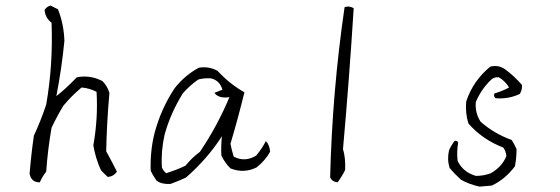

<svg xmlns="http://www.w3.org/2000/svg" viewBox="-20 -696 2040 700"><path d="M142.6 -660.2Q150.4 -671.9 164.1 -675.8L191.4 -662.1Q212.9 -607.4 214.8 -546.9Q205.1 -447.3 185.5 -345.7Q218.8 -371.1 259.8 -414.1Q308.6 -423.8 353.5 -400.4Q371.1 -382.8 378.9 -357.4Q369.1 -246.1 367.2 -144.5Q388.7 -105.5 406.2 -70.3Q394.5 -52.7 373 -50.8Q357.4 -64.5 347.7 -76.2Q328.1 -119.1 320.3 -166Q337.9 -265.6 332 -361.3Q304.7 -375 277.3 -377Q240.2 -345.7 210.9 -310.5Q187.5 -271.5 168 -230.5Q154.3 -152.3 148.4 -70.3Q134.8 -52.7 125 -31.2Q93.8 -31.2 87.9 -62.5Q93.8 -134.8 103.5 -201.2Q128.9 -255.9 148.4 -314.5Q173.8 -459 168 -613.3Q144.5 -630.9 142.6 -660.2Z M705.1 -449.2Q742.2 -455.1 773.4 -437.5Q816.4 -390.6 871.1 -359.4Q847.7 -263.7 820.3 -171.9Q824.2 -150.4 832 -125Q873 -103.5 914.1 -128.9Q935.5 -154.3 949.2 -181.6Q962.9 -168 964.8 -142.6Q947.3 -111.3 916 -85.9Q869.1 -62.5 820.3 -82Q798.8 -103.5 787.1 -128.9Q785.2 -166 789.1 -199.2Q736.3 -117.2 658.2 -48.8Q628.9 -35.2 601.6 -25.4Q570.3 -23.4 550.8 -37.1Q537.1 -56.6 529.3 -74.2Q527.3 -146.5 543 -209Q566.4 -298.8 617.2 -375Q654.3 -421.9 705.1 -449.2ZM750 -410.2Q724.6 -412.1 703.1 -406.2Q671.9 -384.8 646.5 -355.5Q601.6 -283.2 580.1 -205.1Q566.4 -144.5 570.3 -85.9Q574.2 -74.2 585.9 -64.5Q623 -76.2 656.2 -91.8Q679.7 -121.1 709 -142.6Q773.4 -238.3 816.4 -341.8Q777.3 -335.9 761.7 -357.4Q775.4 -363.3 791 -369.1Q781.2 -402.3 750 -410.2Z M1236.3 -669.9Q1253.9 -675.8 1269.5 -666Q1253.9 -416 1230.5 -152.3Q1240.2 -121.1 1238.3 -76.2Q1226.6 -52.7 1210.9 -31.2Q1191.4 -33.2 1183.6 -48.8Q1191.4 -363.3 1236.3 -669.9Z M1767.6 -453.1Q1798.8 -460.9 1824.2 -441.4Q1855.5 -418 1882.8 -386.7Q1884.8 -369.1 1875 -353.5Q1834 -334 1787.1 -337.9Q1777.3 -345.7 1783.2 -355.5Q1810.5 -363.3 1835.9 -377Q1822.3 -400.4 1798.8 -414.1Q1783.2 -416 1771.5 -406.2Q1734.4 -371.1 1714.8 -324.2Q1710.9 -285.2 1732.4 -252Q1781.2 -209 1845.7 -185.5Q1855.5 -169.9 1863.3 -152.3Q1863.3 -121.1 1857.4 -89.8Q1822.3 -43 1773.4 -19.5Q1750 -17.6 1728.5 -15.6Q1691.4 -23.4 1660.2 -41Q1636.7 -62.5 1619.1 -84Q1609.4 -115.2 1617.2 -148.4Q1625 -166 1636.7 -181.6Q1646.5 -185.5 1650.4 -175.8Q1644.5 -142.6 1648.4 -109.4Q1668 -68.4 1714.8 -54.7Q1744.1 -54.7 1769.5 -64.5Q1810.5 -87.9 1826.2 -127Q1824.2 -146.5 1814.5 -158.2Q1738.3 -187.5 1687.5 -246.1Q1675.8 -285.2 1679.7 -326.2Q1705.1 -402.3 1767.6 -453.1Z"/></svg>

Font: BoLeHuaiShuti
Style: Regular
Weight: 400
Designer: Aston.linsen@gmail.com
Foundry: BoLe
Version: Version 1.00 June 15, 2016, initial release